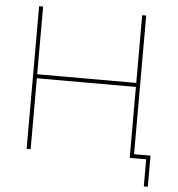

<svg xmlns="http://www.w3.org/2000/svg" viewBox="-57 -764 883 952"><g transform="rotate(5 384.5 -287.5)"><path d="M632 -710V0H612V-353H119V0H99V-710H119V-373H612V-710ZM694 135V0H612V-20H714V135Z"/></g></svg>

Font: Raleway Thin
Style: Regular
Weight: 100
Designer: Matt McInerney, Pablo Impallari, Rodrigo Fuenzalida
Foundry: Matt McInerney, Pablo Impallari, Rodrigo Fuenzalida
Version: Version 4.026